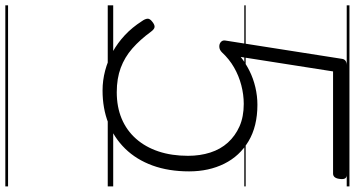

<svg xmlns="http://www.w3.org/2000/svg" viewBox="-318 -606 1300 703"><g transform="rotate(90 331.5 -255.0)"><path d="M312 19Q275 19 239 9.5Q203 0 170.5 -18Q138 -36 109.5 -62.5Q81 -89 58 -125Q50 -136 49 -145Q48 -154 60 -163Q71 -172 79 -171.5Q87 -171 96 -159Q126 -118 158 -90Q190 -62 229 -47.5Q268 -33 318 -33Q372 -33 415 -51Q458 -69 488.5 -103.5Q519 -138 535 -186Q551 -234 551 -294Q551 -338 539 -375.5Q527 -413 502.5 -440Q478 -467 443 -482.5Q408 -498 361 -498Q327 -498 292.5 -489Q258 -480 227.5 -462.5Q197 -445 172 -418Q163 -409 152 -408.5Q141 -408 134 -414.5Q127 -421 129 -431L196 -858Q197 -866 203 -870.5Q209 -875 219 -875H622Q629 -875 633 -870Q637 -865 636 -853Q635 -839 630 -832Q625 -825 616 -825H242L189 -487Q212 -505 240 -519Q268 -533 300 -540.5Q332 -548 364 -548Q443 -548 497.5 -515.5Q552 -483 580 -426.5Q608 -370 608 -298Q608 -223 586.5 -164Q565 -105 525 -64Q485 -23 431 -2Q377 19 312 19ZM0 365H663V375H0ZM0 -20H663V0H0ZM0 -505H663V-500H0ZM0 -885H663V-875H0Z"/></g></svg>

Font: Playwrite GB J Guides
Style: Italic
Weight: 400
Italic angle: -7.01216°
Designer: Veronika Burian, José Scaglione
Foundry: TypeTogether
Version: Version 1.003